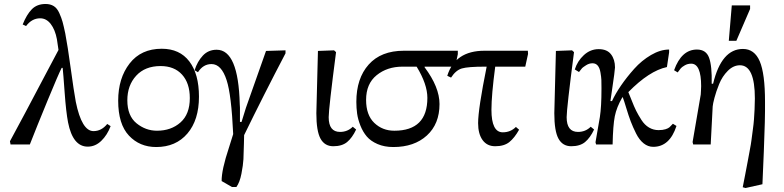

<svg xmlns="http://www.w3.org/2000/svg" viewBox="-20 -726 3942 965"><path d="M308 -558Q320 -496 335.5 -382Q351 -268 361 -214Q391 -67 450 -67Q490 -67 519 -103L536 -92Q519 -47 489 -18Q459 11 421 11Q346 11 322 -111Q312 -163 305 -260Q298 -357 295 -385H290Q274 -354 219 -220.5Q164 -87 130 0H33L30 -16Q64 -78 106 -157.5Q148 -237 198.5 -332.5Q249 -428 274 -475Q273 -486 266 -529Q257 -577 235 -605.5Q213 -634 182 -634Q140 -634 111 -595L94 -603Q114 -653 140 -679.5Q166 -706 209 -706Q233 -706 250 -695.5Q267 -685 278 -660.5Q289 -636 294.5 -616Q300 -596 308 -558Z M793 -481Q883 -481 931.5 -417.5Q980 -354 980 -240Q980 -123 922 -55Q864 13 765 13Q682 13 628 -44.5Q574 -102 574 -220Q574 -333 631.5 -407Q689 -481 793 -481ZM934 -233Q934 -308 895 -351Q856 -394 787 -394Q709 -394 664.5 -345.5Q620 -297 620 -222Q620 -144 666 -106.5Q712 -69 769 -69Q840 -69 887 -110.5Q934 -152 934 -233Z M1415 -473V-458Q1305 -248 1207 -47Q1206 -36 1206 -5Q1205 45 1203.5 74Q1202 103 1193.5 147Q1185 191 1168 214H1146L1094 184Q1093 129 1131 15Q1150 -45 1152 -52Q1143 -250 1119 -323Q1093 -404 1043 -404Q1001 -404 975 -363L958 -373Q972 -417 999.5 -446.5Q1027 -476 1069 -476Q1178 -476 1185 -203Q1186 -190 1186 -185V-113H1194L1216 -184L1317 -470Z M1570 -157Q1570 -177 1578 -470L1659 -473L1669 -464Q1632 -180 1632 -137Q1632 -63 1689 -63Q1727 -63 1753 -89L1770 -75Q1750 -33 1724.5 -12Q1699 9 1655 9Q1612 9 1591 -29Q1570 -67 1570 -157Z M2281 -454 2268 -391H2114V-388Q2189 -288 2189 -203Q2189 -103 2125.5 -45Q2062 13 1957 13Q1912 13 1877.5 -2Q1843 -17 1823.5 -40Q1804 -63 1791.5 -94.5Q1779 -126 1775 -154.5Q1771 -183 1771 -214Q1771 -332 1833 -401.5Q1895 -471 2010 -471H2281ZM2074 -391H2003Q1926 -391 1873 -348Q1820 -305 1820 -224Q1820 -148 1861 -108.5Q1902 -69 1962 -69Q2128 -69 2128 -234Q2128 -303 2074 -391Z M2383 -107Q2383 -178 2426 -391H2418Q2332 -391 2301.5 -382Q2271 -373 2247 -336L2228 -345Q2267 -471 2415 -471H2633L2634 -455L2620 -391H2469Q2450 -248 2450 -174Q2450 -61 2507 -61Q2546 -61 2573 -88L2589 -74Q2566 -33 2540 -12Q2514 9 2469 9Q2428 9 2405.5 -22Q2383 -53 2383 -107Z M2766 -157Q2766 -177 2774 -470L2855 -473L2865 -464Q2828 -180 2828 -137Q2828 -63 2885 -63Q2923 -63 2949 -89L2966 -75Q2946 -33 2920.5 -12Q2895 9 2851 9Q2808 9 2787 -29Q2766 -67 2766 -157Z M3362 -104 3380 -93Q3346 12 3263 12Q3237 12 3215 -5.5Q3193 -23 3177 -55Q3161 -87 3150 -116Q3139 -145 3127.5 -183.5Q3116 -222 3110 -237H3108Q3079 -187 3070 -141.5Q3061 -96 3059 0H2976L2973 -11L2995 -138Q3003 -190 3003 -278V-286Q3003 -311 3002.5 -324.5Q3002 -338 2998 -361.5Q2994 -385 2984 -396.5Q2974 -408 2958 -408Q2941 -408 2925.5 -398Q2910 -388 2906 -384Q2902 -380 2890 -364L2869 -377Q2882 -419 2914.5 -449Q2947 -479 2989 -479Q3031 -479 3051 -453Q3071 -427 3071 -387Q3071 -374 3055 -266L3048 -218H3056Q3073 -255 3101.5 -296.5Q3130 -338 3167.5 -380Q3205 -422 3252 -449.5Q3299 -477 3343 -477V-463L3332 -389Q3243 -370 3138 -263Q3143 -252 3155 -221Q3167 -190 3177.5 -169Q3188 -148 3204 -123Q3220 -98 3242 -85Q3264 -72 3290 -72Q3311 -72 3325 -76.5Q3339 -81 3345 -86.5Q3351 -92 3362 -104Z M3461 -12 3502 -251Q3502 -252 3503 -268.5Q3504 -285 3504 -293Q3504 -406 3454 -406Q3436 -406 3421.5 -397.5Q3407 -389 3402 -383Q3397 -377 3386 -362L3368 -373Q3405 -477 3483 -477Q3529 -477 3544 -435.5Q3559 -394 3557 -305H3564Q3606 -480 3714 -480Q3772 -480 3798.5 -418Q3825 -356 3825 -215Q3826 -133 3819 36Q3812 190 3812 200L3727 219L3713 215Q3716 199 3725.5 151Q3735 103 3737.5 88Q3740 73 3747.5 34Q3755 -5 3757 -22.5Q3759 -40 3763.5 -72Q3768 -104 3769.5 -126Q3771 -148 3772.5 -176Q3774 -204 3774 -231Q3774 -398 3699 -398Q3666 -398 3638 -370Q3610 -342 3594.5 -303.5Q3579 -265 3571 -234.5Q3563 -204 3562 -191L3552 0H3464ZM3643 -521 3658 -699H3750V-681L3681 -521Z"/></svg>

Font: myMathFont
Style: Regular
Weight: 400
Designer: Ross Mills, John Hudson & Paul Hanslow, Tiro Typeworks Ltd; with prior portions MicroPress Inc., and Coen Hoffman. Math 
Foundry: Tiro Typeworks Ltd
Version: Version 2.13 b171